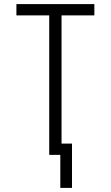

<svg xmlns="http://www.w3.org/2000/svg" viewBox="-20 -755 540 936"><path d="M274 161V0H220V-680H60V-735H440V-680H280V-55H331V161Z"/></svg>

Font: Iosevka Term Curly Light
Style: Regular
Weight: 300
Designer: Belleve Invis
Foundry: Belleve Invis
Version: Version 32.3.0